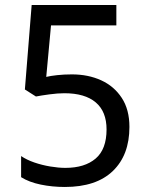

<svg xmlns="http://www.w3.org/2000/svg" viewBox="-20 -734 591 764"><path d="M238 10Q188 10 142 0.5Q96 -9 64 -29V-113Q86 -98 116.5 -87.5Q147 -77 180 -71.5Q213 -66 240 -66Q317 -66 360.5 -103Q404 -140 404 -219Q404 -290 361 -326.5Q318 -363 236 -363Q210 -363 176.5 -358.5Q143 -354 123 -350L79 -378L106 -714H443V-633H183L164 -428Q180 -432 207.5 -435Q235 -438 266 -438Q331 -438 382.5 -414.5Q434 -391 464.5 -344.5Q495 -298 495 -229Q495 -117 429 -53.5Q363 10 238 10Z"/></svg>

Font: tamil25
Style: Book
Weight: 400
Designer: Jelle Bosma - Monotype Design Team
Foundry: Monotype Imaging Inc.
Version: Version 2.003